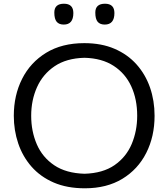

<svg xmlns="http://www.w3.org/2000/svg" viewBox="-20 -994 898 1025"><path d="M433.1 11.2Q337.9 11.2 266.8 -19.5Q195.8 -50.3 148.4 -104.2Q101.1 -158.2 77.4 -228Q53.7 -297.9 53.7 -376Q53.7 -484.9 97.9 -572.8Q142.1 -660.6 226.3 -712.2Q310.5 -763.7 430.2 -763.7Q521.5 -763.7 591.3 -733.6Q661.1 -703.6 708.7 -650.4Q756.3 -597.2 780.8 -526.9Q805.2 -456.5 805.2 -376Q805.2 -265.1 760.7 -177.5Q716.3 -89.8 633.1 -39.3Q549.8 11.2 433.1 11.2ZM431.2 -66.4Q529.3 -69.3 591.6 -112.5Q653.8 -155.8 683.1 -225.3Q712.4 -294.9 712.4 -376Q712.4 -463.9 680.9 -532.7Q649.4 -601.6 586.9 -642.3Q524.4 -683.1 431.2 -685.5Q334.5 -683.1 271.5 -640.4Q208.5 -597.7 177.5 -528.3Q146.5 -459 146.5 -376Q146.5 -293 176.5 -223.6Q206.5 -154.3 269.5 -111.8Q332.5 -69.3 431.2 -66.4ZM539.1 -862.8Q513.7 -862.8 501.2 -877.9Q488.8 -893.1 488.8 -926.8Q488.8 -974.1 540.5 -974.1Q590.8 -974.1 590.8 -924.3Q590.8 -862.8 539.1 -862.8ZM320.3 -862.8Q294.9 -862.8 282.5 -877.9Q270 -893.1 270 -926.8Q270 -974.1 321.3 -974.1Q371.6 -974.1 371.6 -924.3Q371.6 -862.8 320.3 -862.8Z"/></svg>

Font: Pinar DS3-Regular
Style: Regular
Weight: 400
Designer: Amin Abedi
Version: Version 2.000